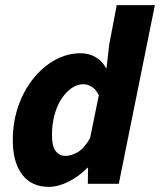

<svg xmlns="http://www.w3.org/2000/svg" viewBox="-20 -718 625 750"><path d="M170 12Q104 12 67 -35.5Q30 -83 30 -171Q30 -242 51.5 -303.5Q73 -365 110.5 -411.5Q148 -458 195.5 -484Q243 -510 295 -510Q328 -510 354 -494.5Q380 -479 394 -452H396L407 -546L436 -698H585L444 0H323L324 -63H322Q289 -29 248 -8.5Q207 12 170 12ZM235 -109Q258 -109 283.5 -123.5Q309 -138 332 -179L366 -346Q355 -369 338.5 -379Q322 -389 306 -389Q282 -389 260 -374Q238 -359 220.5 -332.5Q203 -306 193 -269.5Q183 -233 183 -190Q183 -147 197.5 -128Q212 -109 235 -109Z"/></svg>

Font: Source Sans 3 ExtraBold
Style: Italic
Weight: 800
Italic angle: -11°
Version: Version 3.052;hotconv 1.1.0;makeotfexe 2.6.0